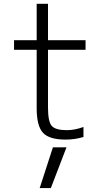

<svg xmlns="http://www.w3.org/2000/svg" viewBox="-20 -712 534 994"><path d="M253.9 50.8H324.2L243.2 261.7H185.5ZM228.5 -454.1V-155.3Q228.5 -82 248 -60.1Q267.6 -38.1 326.2 -38.1Q367.2 -38.1 412.1 -54.7V-2.9Q368.2 10.7 319.3 10.7Q235.4 10.7 202.6 -24.4Q169.9 -59.6 169.9 -152.3V-454.1H52.7V-503.9H169.9V-692.4H228.5V-503.9H422.9V-454.1Z"/></svg>

Font: Gen Shin Gothic Light
Style: Regular
Weight: 200
Designer: [Source Han Sans]
Ryoko NISHIZUKA  (kana & ideographs); Paul D. Hunt (Latin, Greek & Cyrillic); Wenlong ZHANG  (bopomofo
Version: Version 1.002.20150607